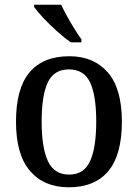

<svg xmlns="http://www.w3.org/2000/svg" viewBox="-20 -786 586 816"><path d="M272 10Q168 10 108 -59Q48 -128 48 -269Q48 -410 105.5 -478.5Q163 -547 275 -547Q378 -547 438 -478.5Q498 -410 498 -269Q498 -128 440.5 -59Q383 10 272 10ZM274 -44Q337 -44 363 -101.5Q389 -159 389 -269Q389 -380 363 -435.5Q337 -491 273 -491Q209 -491 183 -435.5Q157 -380 157 -269Q157 -159 183.5 -101.5Q210 -44 274 -44ZM281 -606Q255 -624 223 -652.5Q191 -681 164 -710Q137 -739 125 -756V-766H240Q250 -744 265 -717Q280 -690 296 -664Q312 -638 326 -619V-606Z"/></svg>

Font: Noto Serif Sinhala SemiCondensed Medium
Style: Regular
Weight: 500
Width: 4
Designer: Jelle Bosma - Monotype Design Team
Foundry: Monotype Imaging Inc.
Version: Version 2.007; ttfautohint (v1.8.4.7-5d5b)